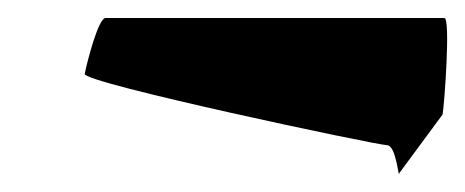

<svg xmlns="http://www.w3.org/2000/svg" viewBox="-20 -380 516 213"><path d="M74 -298C72 -288 398 -219 409 -219C420 -219 422 -180 423 -188L471 -253C473 -264 480 -360 473 -360H97C89 -360 76 -309 74 -298Z"/></svg>

Font: Ampere
Style: SuCndIta
Weight: 400
Version: Version 1